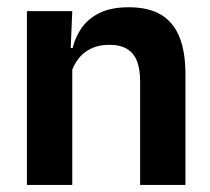

<svg xmlns="http://www.w3.org/2000/svg" viewBox="-20 -522 594 542"><path d="M375.5 0V-294.5Q375.5 -325.5 367.2 -348Q359 -370.5 340 -383Q321 -395.5 288 -395.5Q259 -395.5 237.2 -385Q215.5 -374.5 201.8 -356.8Q188 -339 181 -316.5L161 -386.5H185Q193 -419 211.8 -445Q230.5 -471 262.8 -486.2Q295 -501.5 343.5 -501.5Q400 -501.5 435 -480.2Q470 -459 486.8 -417Q503.5 -375 503.5 -313V0ZM56 0V-490.5H184L179 -371L184 -360.5V0Z"/></svg>

Font: Anek Odia Medium SemiBold
Style: Regular
Weight: 600
Version: Version 1.003